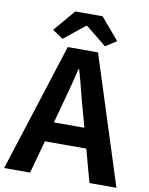

<svg xmlns="http://www.w3.org/2000/svg" viewBox="-105 -1020 850 1093"><g transform="rotate(10 320.5 -474.0)"><path d="M-4 0 233 -741H408L645 0H489L384 -386Q367 -444 351.5 -506.5Q336 -569 319 -628H315Q301 -568 284.5 -506Q268 -444 252 -386L146 0ZM143 -190V-305H495V-190ZM196 -782 134 -823 240 -948H398L504 -823L441 -782L321 -879H316Z"/></g></svg>

Font: Noto Sans KR
Style: Bold
Weight: 700
Designer: Ryoko NISHIZUKA  (kana, bopomofo & ideographs); Paul D. Hunt (Latin, Greek & Cyrillic); Sandoll Communications , Soo-you
Foundry: Adobe
Version: Version 2.004-H2;hotconv 1.0.118;makeotfexe 2.5.65603